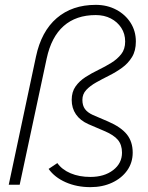

<svg xmlns="http://www.w3.org/2000/svg" viewBox="-20 -760 607 790"><path d="M352 10Q296 10 250.5 -10Q205 -30 180 -65L216 -89Q235 -62 270.5 -47Q306 -32 352 -32Q409 -32 445.5 -60Q482 -88 482 -132Q482 -164 465 -184.5Q448 -205 407 -222L344 -249Q310 -264 292.5 -289.5Q275 -315 275 -349Q275 -382 291 -404.5Q307 -427 332 -443Q357 -459 385 -472.5Q413 -486 438 -501.5Q463 -517 479 -537.5Q495 -558 495 -589Q495 -621 479 -645.5Q463 -670 436 -684Q409 -698 374 -698Q293 -698 242 -653Q191 -608 172 -519L61 0H16L128 -527Q150 -631 213.5 -685.5Q277 -740 374 -740Q421 -740 458.5 -720Q496 -700 517.5 -666Q539 -632 539 -589Q539 -551 523 -525Q507 -499 482 -481Q457 -463 429 -449Q401 -435 376 -421Q351 -407 335 -390Q319 -373 319 -349Q319 -326 329.5 -311.5Q340 -297 362 -287L425 -260Q478 -237 502 -207Q526 -177 526 -132Q526 -91 503.5 -59Q481 -27 441.5 -8.5Q402 10 352 10Z"/></svg>

Font: Red Hat Display
Style: Italic
Weight: 300
Italic angle: -12°
Designer: Pentagram, MCKL
Foundry: Pentagram, MCKL
Version: Version 1.023